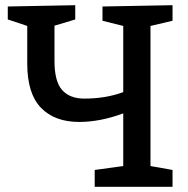

<svg xmlns="http://www.w3.org/2000/svg" viewBox="-20 -720 725 740"><path d="M560 -620V-80L645 -65V0H345V-65L455 -80V-283Q366 -250 285 -250Q191 -250 138 -304.5Q85 -359 85 -475V-620L10 -645V-695L270 -700V-645L190 -621V-485Q190 -406 219.5 -373Q249 -340 305 -340Q388 -340 455 -365V-620L375 -640V-695L645 -700V-640Z"/></svg>

Font: Bitter
Style: Regular
Weight: 400
Designer: Sol Matas
Foundry: Sol Matas
Version: Version 1.300;PS 001.300;hotconv 1.0.70;makeotf.lib2.5.58329